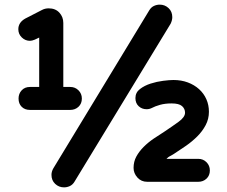

<svg xmlns="http://www.w3.org/2000/svg" viewBox="-20 -764 980 828"><path d="M690 -197Q723 -219 750.5 -239Q778 -259 778 -278Q778 -295 765 -306.5Q752 -318 720 -318Q692 -318 670.5 -312Q649 -306 634 -298Q624 -293 612 -293Q592 -293 578 -306Q564 -319 564 -341Q564 -365 583.5 -380Q603 -395 629.5 -403.5Q656 -412 683.5 -415.5Q711 -419 728 -419Q762 -419 790 -408.5Q818 -398 838.5 -379.5Q859 -361 870 -336Q881 -311 881 -282Q881 -251 867 -224.5Q853 -198 831 -176Q809 -154 782.5 -135.5Q756 -117 731 -101Q723 -96 718.5 -93.5Q714 -91 711 -89.5Q708 -88 705.5 -86Q703 -84 698 -79H835Q856 -79 870.5 -64.5Q885 -50 885 -29Q885 -7 870.5 6.5Q856 20 835 20H615Q589 20 572.5 1.5Q556 -17 556 -40Q556 -67 568 -89Q580 -111 599.5 -130.5Q619 -150 642.5 -166Q666 -182 690 -197ZM202 -10Q202 -24 210 -38L624 -720Q632 -733 644 -738.5Q656 -744 669 -744Q691 -744 707 -729Q723 -714 723 -690Q723 -677 716 -662L301 20Q293 33 281 38.5Q269 44 256 44Q234 44 218 29Q202 14 202 -10ZM89 -684 161 -721Q174 -728 190 -728Q219 -728 236 -709.5Q253 -691 253 -665V-389H283Q304 -389 318.5 -374.5Q333 -360 333 -339Q333 -317 318.5 -303.5Q304 -290 283 -290H109Q87 -290 73.5 -303.5Q60 -317 60 -339Q60 -360 73.5 -374.5Q87 -389 109 -389H149V-602L130 -593Q118 -588 109 -588Q89 -588 74 -602.5Q59 -617 59 -638Q59 -667 89 -684Z"/></svg>

Font: Varela Round Precious
Style: Bold
Weight: 700
Version: Version 1.000